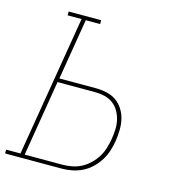

<svg xmlns="http://www.w3.org/2000/svg" viewBox="-127 -827 836 919"><g transform="rotate(15 291.0 -367.5)"><path d="M-18 0V-19H53L169 -716H100V-735H261V-716H190L140 -414H322Q349 -414 375.5 -408Q402 -402 422.5 -387.5Q443 -373 457 -351Q471 -329 477 -304Q483 -279 482.5 -251Q482 -223 478 -196Q474 -171 466 -145.5Q458 -120 443.5 -96.5Q429 -73 408.5 -53.5Q388 -34 363.5 -22Q339 -10 313 -5Q287 0 261 0ZM74 -19H261Q284 -19 308 -23.5Q332 -28 354 -39.5Q376 -51 394.5 -69Q413 -87 426 -108Q439 -129 446 -152.5Q453 -176 457 -199Q461 -223 462 -247.5Q463 -272 457.5 -295Q452 -318 440.5 -337.5Q429 -357 411 -370.5Q393 -384 369.5 -389.5Q346 -395 322 -395H136Z"/></g></svg>

Font: Iosevka Curly Slab ThEx
Style: Italic
Weight: 100
Width: 7
Italic angle: -9°
Monospace: yes
Designer: Belleve Invis
Foundry: Belleve Invis
Version: Version 11.1.0; ttfautohint (v1.8.3)